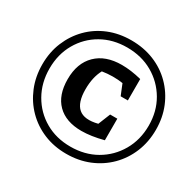

<svg xmlns="http://www.w3.org/2000/svg" viewBox="-150 -824 1003 994"><g transform="rotate(30 352.0 -327.0)"><path d="M363 12Q290 12 228.5 -13.5Q167 -39 121.5 -85Q76 -131 50.5 -193Q25 -255 25 -328Q25 -401 50.5 -462.5Q76 -524 121.5 -570Q167 -616 228.5 -641Q290 -666 363 -666Q437 -666 499 -641Q561 -616 607 -570Q653 -524 678.5 -462.5Q704 -401 704 -328Q704 -255 678.5 -193Q653 -131 607 -85Q561 -39 499 -13.5Q437 12 363 12ZM363 -31Q449 -31 516 -69.5Q583 -108 622 -175.5Q661 -243 661 -328Q661 -413 622 -479.5Q583 -546 516 -584.5Q449 -623 363 -623Q278 -623 211.5 -585Q145 -547 106.5 -480Q68 -413 68 -328Q68 -243 106.5 -175.5Q145 -108 211.5 -69.5Q278 -31 363 -31ZM372 -130Q279 -130 228 -181Q177 -232 177 -327Q177 -423 232 -477Q287 -531 384 -531Q438 -531 502 -515V-387H459L433 -451Q373 -460 310 -450Q283 -400 283 -328Q283 -248 319 -217.5Q355 -187 430 -206L459 -278H502V-149Q429 -130 372 -130Z"/></g></svg>

Font: Piazzolla SC
Style: Bold Italic
Weight: 700
Italic angle: -11.3°
Designer: Juan Pablo del Peral
Foundry: Huerta Tipografica
Version: Version 1.330